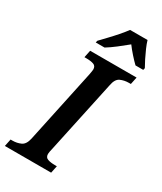

<svg xmlns="http://www.w3.org/2000/svg" viewBox="-250 -1013 927 1096"><g transform="rotate(30 214.0 -465.5)"><path d="M-21 0 -11 -48H1Q31 -48 56 -59.5Q81 -71 90 -113L193 -597Q195 -609 196.5 -617.5Q198 -626 198 -630Q198 -653 179.5 -659.5Q161 -666 131 -666H119L129 -714H435L425 -666H413Q382 -666 357 -654.5Q332 -643 324 -600L222 -123Q219 -111 217 -100.5Q215 -90 215 -84Q215 -61 234 -54.5Q253 -48 282 -48H294L284 0ZM136 -784Q154 -803 178.5 -828.5Q203 -854 226.5 -881Q250 -908 267 -931H382Q388 -910 400 -882.5Q412 -855 425 -829Q438 -803 449 -784L446 -771H395Q377 -788 353.5 -814.5Q330 -841 314 -863Q285 -839 252 -813.5Q219 -788 191 -771H133Z"/></g></svg>

Font: Noto Serif SemiCondensed SemiBold
Style: Italic
Weight: 600
Width: 4
Italic angle: -12°
Designer: Monotype Design Team
Foundry: Monotype Imaging Inc.
Version: Version 2.014; ttfautohint (v1.8.4.7-5d5b)